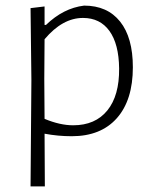

<svg xmlns="http://www.w3.org/2000/svg" viewBox="-20 -480 544 685"><path d="M139 -457V-391H144Q206 -451 280 -460Q363 -460 408.5 -403Q454 -346 454 -240Q454 -123 397 -58.5Q340 6 236 6Q187 6 139 -3L140 185H89L92 -195L89 -451ZM138 -198 139 -56Q194 -33 241 -33Q320 -33 363 -86Q406 -139 405 -236Q404 -323 370.5 -369.5Q337 -416 276 -416Q203 -416 139 -340Z"/></svg>

Font: Alegreya Sans Light
Style: Regular
Weight: 300
Designer: Juan Pablo del Peral
Foundry: Huerta Tipografica
Version: Version 2.007